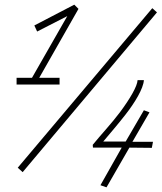

<svg xmlns="http://www.w3.org/2000/svg" viewBox="-20 -727 692 822"><path d="M77 10 652 -674 632 -692 56 -9ZM51 -365H235V-394H148L316 -689L298 -707L127 -618L139 -592L268 -658L117 -394H51ZM377 -107 378 -95H501L410 66L436 75L534 -95L630 -94L635 -120H547L620 -246L596 -255L518 -121H422C452 -157 486 -196 517 -236C557 -287 594 -348 596 -384H569C568 -358 537 -305 494 -247C459 -200 411 -149 377 -107Z"/></svg>

Font: Louise
Style: Regular
Weight: 400
Designer: Ange Degheest & Luna Delabre & Camille Depalle
Foundry: Velvetyne Type Foundry
Version: Version 1.000;FEAKit 1.0